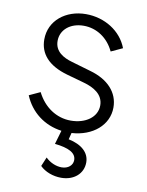

<svg xmlns="http://www.w3.org/2000/svg" viewBox="-86 -604 680 891"><g transform="rotate(10 254.0 -159.0)"><path d="M264 225C324 225 367 188 367 135C367 89 331 56 268 43L276 12C375 6 447 -55 447 -138C447 -209 397 -263 311 -287L222 -313C179 -325 138 -348 138 -398C138 -450 182 -488 246 -488C307 -488 361 -452 389 -392L443 -417C414 -494 335 -543 247 -543C152 -543 76 -483 76 -394C76 -327 118 -277 210 -251L292 -228C339 -215 385 -189 385 -137C385 -81 331 -44 262 -44C194 -44 135 -84 102 -150L50 -126C81 -51 146 -1 228 10L209 75C275 82 310 100 310 134C310 158 289 177 258 177C232 177 203 165 182 144L164 187C188 211 226 225 264 225Z"/></g></svg>

Font: Mluvka Light
Style: Regular
Weight: 300
Designer: Modified by Jiří Krblich, Original typeface by Gumpita Rahayu
Foundry: Gumpita Rahayu & Jiří Krblich
Version: Version 2.000;Glyphs 3.1.1 (3134)